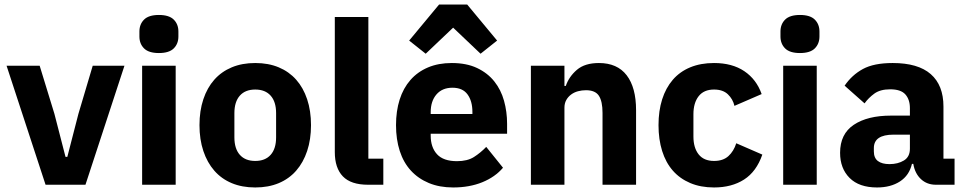

<svg xmlns="http://www.w3.org/2000/svg" viewBox="-20 -815 4261 847"><path d="M181 0 9 -525H155L220 -313L269 -123H277L326 -313L389 -525H529L357 0Z M681 -581Q636 -581 615.5 -601.5Q595 -622 595 -654V-676Q595 -708 615.5 -728.5Q636 -749 681 -749Q726 -749 746.5 -728.5Q767 -708 767 -676V-654Q767 -622 746.5 -601.5Q726 -581 681 -581ZM607 -525H755V0H607Z M1106 12Q1048 12 1002.5 -7Q957 -26 925.5 -62Q894 -98 877 -149Q860 -200 860 -263Q860 -326 877 -377Q894 -428 925.5 -463.5Q957 -499 1002.5 -518Q1048 -537 1106 -537Q1164 -537 1209.5 -518Q1255 -499 1286.5 -463.5Q1318 -428 1335 -377Q1352 -326 1352 -263Q1352 -200 1335 -149Q1318 -98 1286.5 -62Q1255 -26 1209.5 -7Q1164 12 1106 12ZM1106 -105Q1150 -105 1174 -132Q1198 -159 1198 -209V-316Q1198 -366 1174 -393Q1150 -420 1106 -420Q1062 -420 1038 -393Q1014 -366 1014 -316V-209Q1014 -159 1038 -132Q1062 -105 1106 -105Z M1604 0Q1528 0 1492.5 -37Q1457 -74 1457 -144V-740H1605V-115H1671V0Z M1979 12Q1919 12 1872 -7.5Q1825 -27 1792.5 -62.5Q1760 -98 1743.5 -149Q1727 -200 1727 -263Q1727 -325 1743 -375.5Q1759 -426 1790.5 -462Q1822 -498 1868 -517.5Q1914 -537 1973 -537Q2038 -537 2084.5 -515Q2131 -493 2160.5 -456Q2190 -419 2203.5 -370.5Q2217 -322 2217 -269V-225H1880V-217Q1880 -165 1908 -134.5Q1936 -104 1996 -104Q2042 -104 2071 -122.5Q2100 -141 2125 -167L2199 -75Q2164 -34 2107.5 -11Q2051 12 1979 12ZM1976 -428Q1931 -428 1905.5 -398.5Q1880 -369 1880 -320V-312H2064V-321Q2064 -369 2042.5 -398.5Q2021 -428 1976 -428ZM2041 -795 2173 -636 2100 -578 1979 -693 1858 -578 1785 -636 1917 -795Z M2322 0V-525H2470V-436H2476Q2490 -477 2525 -507Q2560 -537 2622 -537Q2703 -537 2744.5 -483Q2786 -429 2786 -329V0H2638V-317Q2638 -368 2622 -392.5Q2606 -417 2565 -417Q2547 -417 2530 -412.5Q2513 -408 2499.5 -398Q2486 -388 2478 -373.5Q2470 -359 2470 -340V0Z M3130 12Q3071 12 3025 -7.5Q2979 -27 2948 -62.5Q2917 -98 2901 -149Q2885 -200 2885 -263Q2885 -326 2901 -376.5Q2917 -427 2948 -463Q2979 -499 3025 -518Q3071 -537 3130 -537Q3210 -537 3263.5 -501Q3317 -465 3340 -400L3220 -348Q3213 -378 3191 -399Q3169 -420 3130 -420Q3085 -420 3062 -390.5Q3039 -361 3039 -311V-213Q3039 -163 3062 -134Q3085 -105 3130 -105Q3170 -105 3193.5 -126.5Q3217 -148 3228 -183L3343 -133Q3317 -58 3262.5 -23Q3208 12 3130 12Z M3509 -581Q3464 -581 3443.5 -601.5Q3423 -622 3423 -654V-676Q3423 -708 3443.5 -728.5Q3464 -749 3509 -749Q3554 -749 3574.5 -728.5Q3595 -708 3595 -676V-654Q3595 -622 3574.5 -601.5Q3554 -581 3509 -581ZM3435 -525H3583V0H3435Z M4109 0Q4069 0 4042.5 -25Q4016 -50 4009 -92H4003Q3991 -41 3950 -14.5Q3909 12 3849 12Q3770 12 3728 -30Q3686 -72 3686 -141Q3686 -224 3746.5 -264.5Q3807 -305 3911 -305H3994V-338Q3994 -376 3974 -398.5Q3954 -421 3907 -421Q3863 -421 3837 -402Q3811 -383 3794 -359L3706 -437Q3738 -484 3786.5 -510.5Q3835 -537 3918 -537Q4030 -537 4086 -488Q4142 -439 4142 -345V-115H4191V0ZM3904 -91Q3941 -91 3967.5 -107Q3994 -123 3994 -159V-221H3922Q3835 -221 3835 -162V-147Q3835 -118 3853 -104.5Q3871 -91 3904 -91Z"/></svg>

Font: IBM Plex Sans Thai
Style: Bold
Weight: 700
Designer: Mike Abbink, Paul van der Laan, Pieter van Rosmalen, Ben Mitchell, Mark Frömberg
Foundry: Bold Monday
Version: Version 1.2